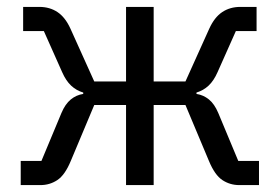

<svg xmlns="http://www.w3.org/2000/svg" viewBox="-20 -536 810 556"><path d="M40 -70H100L158 -209Q169 -235 185 -248Q201 -261 221 -264V-268Q201 -274 186 -288Q171 -302 160 -327L107 -446H47V-516H94Q124 -516 146.5 -501Q169 -486 184 -453L253 -300H345V-516H425V-300H517L586 -453Q601 -486 623.5 -501Q646 -516 676 -516H723V-446H663L610 -327Q599 -302 584 -288Q569 -274 549 -268V-264Q569 -261 585 -248Q601 -235 612 -209L670 -70H730V0H673Q646 0 624 -14.5Q602 -29 585 -70L517 -232H425V0H345V-232H253L185 -70Q168 -29 146 -14.5Q124 0 97 0H40Z"/></svg>

Font: IBMPlexSans
Style: Regular
Weight: 400
Designer: Mike Abbink, Paul van der Laan, Pieter van Rosmalen
Foundry: Bold Monday
Version: Version 3.1